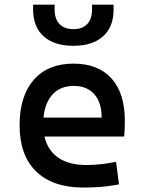

<svg xmlns="http://www.w3.org/2000/svg" viewBox="-20 -803 626 832"><path d="M341.8 9.8Q209 9.8 137 -59.8Q64.9 -129.4 64.9 -259.8Q64.9 -386.7 126.2 -457Q187.5 -527.3 298.8 -527.3Q404.8 -527.3 462.9 -463.4Q521 -399.4 521 -278.3Q521 -242.7 518.1 -211.4H172.9Q186.5 -150.9 232.9 -119.4Q279.3 -87.9 353.5 -87.9Q386.7 -87.9 418.5 -91.6Q450.2 -95.2 482.9 -101.6L495.6 -3.9Q448.7 4.9 410.2 7.3Q371.6 9.8 341.8 9.8ZM299.8 -430.7Q242.7 -430.7 208.7 -394.8Q174.8 -358.9 168.5 -293.5H420.4Q420.4 -359.4 388.4 -395Q356.4 -430.7 299.8 -430.7ZM297.9 -604.5Q214.8 -604.5 169.2 -645.5Q123.5 -686.5 123.5 -761.7V-782.7H216.8V-761.7Q216.8 -720.7 237.8 -698.7Q258.8 -676.8 297.9 -676.8Q336.9 -676.8 357.9 -698.7Q378.9 -720.7 378.9 -761.7V-782.7H472.2V-761.7Q472.2 -686.5 426.5 -645.5Q380.9 -604.5 297.9 -604.5Z"/></svg>

Font: Caskaydia Cove Medium
Style: Regular
Weight: 500
Monospace: yes
Designer: Aaron Bell
Foundry: Saja Typeworks
Version: Version 4.300; ttfautohint (v1.8.3)